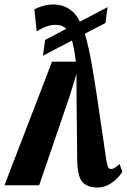

<svg xmlns="http://www.w3.org/2000/svg" viewBox="-53 -828 567 858"><path d="M384.5 10Q335.5 10 314.2 -15.8Q293 -41.5 292 -114L289 -400.5V-498.5L259 -400.5L122 0H-33L179.5 -552.5H286Q278 -617 267 -652.8Q256 -688.5 239.2 -702.8Q222.5 -717 194.5 -717Q175 -717 154 -709.5Q133 -702 111 -687.5L100.5 -786.5Q113.5 -793.5 137.2 -800.8Q161 -808 185.5 -808Q225 -808 256.2 -787.8Q287.5 -767.5 305.5 -728.5Q321.5 -695 333 -653Q344.5 -611 355.2 -551.5Q366 -492 379 -405.5L422 -113.5Q426 -86.5 431.2 -79.5Q436.5 -72.5 443 -72.5Q450 -72.5 457.8 -77Q465.5 -81.5 481.5 -94.5L494 -60.5Q474 -29.5 444.5 -9.8Q415 10 384.5 10ZM139 -579 148.5 -649.5 427.5 -796 418.5 -725.5Z"/></svg>

Font: Merriweather 24pt SemiCondensed Black
Style: Italic
Weight: 900
Width: 4
Italic angle: -7.8°
Designer: Eben Sorkin
Foundry: Eben Sorkin
Version: Version 2.101